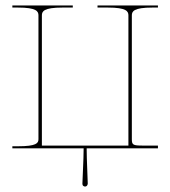

<svg xmlns="http://www.w3.org/2000/svg" viewBox="-20 -540 620 699"><path d="M25 0H132.5H284.5C284.5 42 280 112.5 280 129C280 132.5 281 135 283.5 137C288 140.5 294 139.5 297 135.5C298 134 299.5 131 299.5 128.5C299.5 110.5 295.5 42.5 295.5 0H447.5H555V-10H500C464 -10 460 -12.5 460 -33.5V-484C460 -498.5 466.5 -512.5 535 -512.5H555V-520H335V-512.5H372.5C441 -512.5 447.5 -498.5 447.5 -484V-10H132.5V-484C132.5 -498.5 139 -512.5 207.5 -512.5H245V-520H25V-512.5H45C113.5 -512.5 120 -498.5 120 -484V-33.5C120 -19 113.5 -7.5 45 -7.5H25Z"/></svg>

Font: ZnikomitSC
Style: Regular
Weight: 100
Designer: gluk
Foundry: gluk
Version: Version 0.55